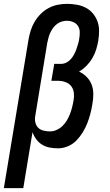

<svg xmlns="http://www.w3.org/2000/svg" viewBox="-52 -763 572 998"><path d="M-32 215 96 -556Q100 -580 107.5 -604Q115 -628 128 -650Q141 -672 159.5 -690.5Q178 -709 200.5 -721Q223 -733 247.5 -738Q272 -743 296 -743Q322 -743 347 -738.5Q372 -734 393.5 -723Q415 -712 430.5 -693.5Q446 -675 454.5 -652Q463 -629 463 -603.5Q463 -578 459 -552Q455 -529 448 -506Q441 -483 428.5 -461.5Q416 -440 398 -421.5Q380 -403 359 -391Q382 -380 399 -362.5Q416 -345 424.5 -322.5Q433 -300 433 -273.5Q433 -247 428 -221Q424 -196 417.5 -171Q411 -146 401.5 -122Q392 -98 378 -75Q364 -52 345 -32.5Q326 -13 300.5 -2.5Q275 8 250 8Q228 8 206.5 4Q185 0 167 -11Q149 -22 136.5 -39Q124 -56 117 -76L69 215ZM208 -80Q225 -80 242 -87.5Q259 -95 272.5 -108Q286 -121 295.5 -137Q305 -153 311.5 -170Q318 -187 322.5 -204Q327 -221 330 -239Q334 -259 332 -279Q330 -299 319 -314Q308 -329 289 -336Q270 -343 250 -343H215L230 -431H265Q279 -431 292.5 -437.5Q306 -444 316 -455.5Q326 -467 333 -480Q340 -493 345 -507Q350 -521 354 -535Q358 -549 360 -563Q363 -580 362.5 -597.5Q362 -615 353 -628.5Q344 -642 328.5 -648.5Q313 -655 296 -655Q282 -655 269 -651Q256 -647 244.5 -638.5Q233 -630 224.5 -618.5Q216 -607 210 -594.5Q204 -582 200.5 -568.5Q197 -555 194 -542L131 -159Q128 -142 132 -125.5Q136 -109 147 -98.5Q158 -88 174.5 -84Q191 -80 208 -80Z"/></svg>

Font: Iosevka Term Curly SmBd Obl
Style: Regular
Weight: 600
Italic angle: -9°
Designer: Belleve Invis
Foundry: Belleve Invis
Version: Version 32.3.0